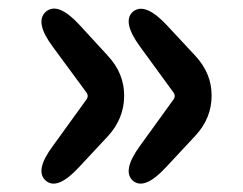

<svg xmlns="http://www.w3.org/2000/svg" viewBox="-20 -511 569 450"><path d="M165 -119Q115 -65 88 -87Q60 -110 104 -169L182 -277Q189 -286 182 -295L104 -401Q60 -460 88 -484Q116 -507 166 -453L233 -380Q271 -339 271 -287Q271 -234 234 -193ZM369 -119Q319 -65 292 -87Q265 -110 308 -169L386 -277Q393 -286 386 -295L308 -402Q265 -461 292 -484Q320 -506 370 -453L438 -380Q476 -339 476 -287Q476 -234 438 -193Z"/></svg>

Font: Resource Han Rounded KR
Style: Bold
Weight: 700
Designer: Cyano Hao (round all glyphs); Ryoko NISHIZUKA 西塚涼子 (kana, bopomofo & ideographs); Paul D. Hunt (Latin, Greek & Cyrillic)
Foundry: Cyano Hao
Version: 0.990